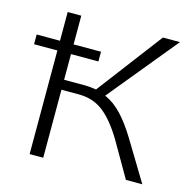

<svg xmlns="http://www.w3.org/2000/svg" viewBox="-98 -759 871 859"><g transform="rotate(15 337.5 -329.0)"><path d="M634 0H558L465 -161Q418 -240 370 -277.5Q322 -315 255 -315H175V0H112V-480H4V-525H112V-658H175V-525H302V-480H175V-361H272Q297 -361 324 -356L553 -658H632L371 -340Q414 -321 450 -282.5Q486 -244 522 -185Z"/></g></svg>

Font: Ysabeau Infant Semilight
Style: Regular
Weight: 300
Designer: Christian Thalmann (Catharsis Fonts)
Version: Version 0.003